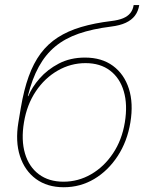

<svg xmlns="http://www.w3.org/2000/svg" viewBox="-20 -748 605 775"><path d="M237.3 7.8Q170.9 7.8 125.2 -25.6Q79.6 -59.1 60.5 -118.2Q41.5 -177.2 54.2 -253.9L64 -312.5Q76.2 -384.8 95.7 -439Q115.2 -493.2 144 -532Q172.9 -570.8 213.4 -596.9Q253.9 -623 307.4 -638.9Q360.8 -654.8 429.2 -663.1Q458 -666.5 476.8 -674.3Q495.6 -682.1 506.1 -695.3Q516.6 -708.5 519.5 -727.5H542Q538.1 -702.6 524.7 -684.8Q511.2 -667 487.5 -656Q463.9 -645 427.7 -640.6Q353 -631.3 297.6 -612.1Q242.2 -592.8 202.9 -560.3Q163.6 -527.8 136.5 -478.5Q109.4 -429.2 92.3 -359.9H94.2Q108.9 -396 140.1 -431.6Q171.4 -467.3 217.5 -491.5Q263.7 -515.6 323.2 -515.6Q390.6 -515.6 436 -482.2Q481.4 -448.7 500.2 -389.9Q519 -331.1 506.3 -253.9Q493.7 -177.2 455.1 -118.2Q416.5 -59.1 360.4 -25.6Q304.2 7.8 237.3 7.8ZM236.3 -14.6Q295.9 -14.6 347.9 -44.7Q399.9 -74.7 436 -128.7Q472.2 -182.6 483.9 -253.9Q495.6 -325.2 479.7 -379.2Q463.9 -433.1 424.3 -463.1Q384.8 -493.2 325.2 -493.2Q265.6 -493.2 213.1 -463.1Q160.6 -433.1 124.5 -379.2Q88.4 -325.2 76.7 -253.9Q64.9 -182.6 80.8 -128.7Q96.7 -74.7 136.7 -44.7Q176.8 -14.6 236.3 -14.6Z"/></svg>

Font: Inter 18pt Thin
Style: Italic
Weight: 250
Italic angle: -9.3988°
Version: Version 4.001;git-66647c0bb